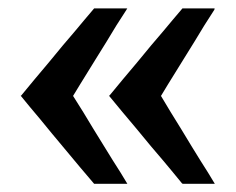

<svg xmlns="http://www.w3.org/2000/svg" viewBox="-20 -492 570 463"><path d="M497.1 -468.8Q497.1 -468.8 497.1 -470.7Q498 -471.7 498 -471.7Q498 -471.7 459 -471.7Q419.9 -471.7 419.9 -471.7Q419.9 -471.7 397.5 -445.3Q375 -418 344.7 -382.8Q309.6 -339.8 276.4 -300.8Q244.1 -261.7 244.1 -261.7Q244.1 -261.7 243.2 -261.7Q243.2 -260.7 243.2 -260.7Q243.2 -260.7 275.4 -221.7Q308.6 -182.6 343.8 -139.6Q374 -104.5 396.5 -77.1Q418.9 -49.8 418.9 -49.8Q418.9 -49.8 419.9 -49.8Q419.9 -48.8 419.9 -48.8Q419.9 -48.8 459 -48.8Q498 -48.8 498 -48.8Q498 -48.8 481.4 -76.2Q463.9 -103.5 442.4 -138.7Q416 -182.6 391.6 -221.7Q368.2 -260.7 368.2 -260.7Q368.2 -260.7 384.8 -288.1Q401.4 -314.5 422.9 -349.6Q449.2 -391.6 472.7 -430.7Q497.1 -468.8 497.1 -468.8ZM285.2 -468.8Q285.2 -468.8 286.1 -470.7Q287.1 -471.7 287.1 -471.7Q287.1 -471.7 247.1 -471.7Q207 -471.7 207 -471.7Q207 -471.7 184.6 -445.3Q162.1 -418 131.8 -382.8Q96.7 -339.8 63.5 -300.8Q31.2 -261.7 31.2 -261.7Q31.2 -261.7 30.3 -261.7Q30.3 -260.7 30.3 -260.7Q30.3 -260.7 52.7 -233.4Q75.2 -207 104.5 -170.9Q140.6 -127.9 172.9 -88.9Q206.1 -49.8 206.1 -49.8Q206.1 -49.8 206.1 -49.8Q207 -48.8 207 -48.8Q207 -48.8 247.1 -48.8Q287.1 -48.8 287.1 -48.8Q287.1 -48.8 270.5 -76.2Q252.9 -103.5 231.4 -138.7Q204.1 -182.6 180.7 -221.7Q156.2 -260.7 156.2 -260.7Q156.2 -260.7 172.9 -288.1Q189.5 -314.5 210.9 -349.6Q237.3 -391.6 260.7 -430.7Q285.2 -468.8 285.2 -468.8Z"/></svg>

Font: umazing
Style: Display
Weight: 400
Designer: umazing